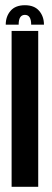

<svg xmlns="http://www.w3.org/2000/svg" viewBox="-20 -716 199 736"><path d="M24.5 0V-597.5H126.5V0ZM75.5 -696Q111.5 -696 130 -674.5Q148.5 -653 148.5 -621.5H99.5Q99.5 -659 75.5 -659Q51.5 -659 51.5 -621.5H2Q2 -653 20.5 -674.5Q39 -696 75.5 -696Z"/></svg>

Font: Anybody Condensed Medium
Style: Regular
Weight: 500
Width: 3
Designer: Tyler Finck
Foundry: Etcetera Type Company
Version: Version 1.010; ttfautohint (v1.8.3) -l 8 -r 50 -G 200 -x 14 